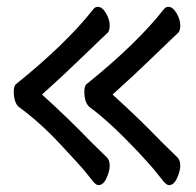

<svg xmlns="http://www.w3.org/2000/svg" viewBox="-20 -516 570 558"><path d="M266.1 22Q259.3 22 250.2 11Q241.2 0 228.5 -16.1Q215.8 -32.2 155 -97.2Q94.2 -162.1 36.1 -204.1Q20 -216.3 20 -251Q20 -265.1 25.9 -271Q172.9 -389.2 252 -490.2Q256.8 -496.1 264.2 -496.1Q277.3 -496.1 288.1 -477.5Q298.8 -459 298.8 -442.9Q298.8 -425.8 292.5 -420.4Q286.1 -415 224.1 -355Q162.1 -294.9 102.1 -241.2Q176.3 -174.3 244.1 -104L291 -58.1Q298.8 -50.3 298.8 -34.2Q298.8 -19 289.6 1.5Q280.3 22 266.1 22ZM471.2 22Q464.4 22 455.1 11Q445.8 0 433.3 -16.1Q420.9 -32.2 381.8 -74.2Q298.8 -162.1 241.2 -204.1Q225.1 -216.3 225.1 -251Q225.1 -265.1 231 -271Q377.9 -389.2 457 -490.2Q461.9 -496.1 469.2 -496.1Q482.4 -496.1 493.2 -477.5Q503.9 -459 503.9 -442.9Q503.9 -425.8 497.6 -420.4Q491.2 -415 429.2 -355Q367.2 -294.9 307.1 -241.2Q381.3 -174.3 449.2 -104L496.1 -58.1Q503.9 -50.3 503.9 -34.2Q503.9 -19 494.6 1.5Q485.4 22 471.2 22Z"/></svg>

Font: LXGW WenKai Screen R
Style: Regular
Weight: 400
Designer: Fontworks Inc.
Version: Version 1.235;May 31, 2022